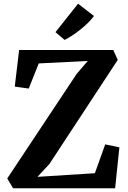

<svg xmlns="http://www.w3.org/2000/svg" viewBox="-20 -1015 692 1035"><path d="M50.5 0 19.1 -53 393 -616.2 452.9 -686.4 188.7 -673.1 135 -537.6 59.6 -548.1 83.1 -745.6H590.5L614.7 -692.1L246.6 -131.4L182 -61.7L491.4 -81.3L547.2 -236.7L623.5 -220.9L600.6 0ZM327.9 -800 279.1 -841.7 400.9 -995.1 486.5 -928.7Q471.8 -908.9 452.3 -889.9Q432.7 -870.8 411.1 -853.8Q389.4 -836.7 368.3 -823Q347.2 -809.2 328.6 -800Z"/></svg>

Font: Merriweather Light
Style: Regular
Weight: 300
Designer: Eben Sorkin
Foundry: Eben Sorkin
Version: Version 2.100